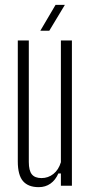

<svg xmlns="http://www.w3.org/2000/svg" viewBox="-20 -767 374 793"><path d="M140 6Q96.5 6 75 -19Q53.5 -44 53.5 -100.5V-600H99V-98Q99 -62.5 111.5 -47Q124 -31.5 151.5 -31.5Q179 -31.5 200.5 -48.5Q222 -65.5 231.5 -97V-600H277V0H231.5V-50.5H221Q209 -23 188.2 -8.5Q167.5 6 140 6ZM146.5 -640 209.5 -747H248L183.5 -640Z"/></svg>

Font: Big Shoulders Display Thin Light
Style: Regular
Weight: 300
Version: Version 2.002